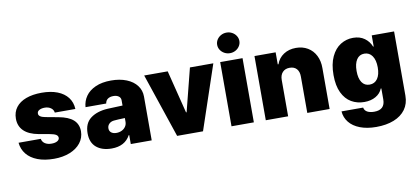

<svg xmlns="http://www.w3.org/2000/svg" viewBox="-83 -1055 3405 1562"><g transform="rotate(-10 1620.0 -274.0)"><path d="M284.2 -413.1Q256.8 -413.1 239 -403.1Q221.2 -393.1 221.7 -376Q220.2 -347.2 275.4 -336.9L380.9 -317.4Q462.4 -302.7 502 -267.6Q541.5 -232.4 542 -173.8Q541.5 -118.7 508.8 -77.1Q476.1 -35.6 418.9 -12.9Q361.8 9.8 289.1 9.8Q210.4 9.8 153.1 -12.2Q95.7 -34.2 63.2 -74.5Q30.8 -114.7 25.4 -168.9H209Q213.4 -143.6 234.9 -129.4Q256.3 -115.2 290 -115.2Q318.4 -115.2 336.2 -125.2Q354 -135.3 354.5 -152.3Q354 -168.5 339.1 -178Q324.2 -187.5 292 -193.4L199.2 -210Q119.1 -224.6 78.6 -263.9Q38.1 -303.2 38.1 -365.2Q38.1 -419.4 67.4 -458Q96.7 -496.6 151.1 -516.8Q205.6 -537.1 280.3 -537.1Q355 -537.1 409.9 -515.9Q464.8 -494.6 495.4 -454.6Q525.9 -414.6 528.3 -359.4H358.4Q355.5 -383.8 334.7 -398.4Q314 -413.1 284.2 -413.1Z M787.1 -315.4 911.1 -320.3V-363.3Q911.1 -384.8 894.5 -397Q877.9 -409.2 850.6 -409.2Q821.8 -409.2 804.2 -396.5Q786.6 -383.8 783.2 -359.4H612.3Q615.7 -409.2 643.8 -449.5Q671.9 -489.7 725.1 -513.4Q778.3 -537.1 853.5 -537.1Q926.3 -537.1 981.2 -514.9Q1036.1 -492.7 1065.9 -452.9Q1095.7 -413.1 1095.7 -362.3V0H922.9V-74.2H918.9Q874 8.8 764.6 8.8Q685.5 8.8 638.7 -30.5Q591.8 -69.8 591.8 -146.5Q591.8 -229 645 -269.5Q698.2 -310.1 787.1 -315.4ZM824.2 -109.4Q847.7 -109.4 867.9 -118.9Q888.2 -128.4 900.4 -146.5Q912.6 -164.6 912.1 -188.5V-216.8Q854 -215.3 820.3 -211.9Q795.4 -209 780.5 -193.8Q765.6 -178.7 765.6 -157.2Q765.6 -134.3 781.7 -121.8Q797.9 -109.4 824.2 -109.4Z M1519.5 0H1305.7L1127 -530.3H1321.3L1410.2 -175.8H1415L1504.9 -530.3H1698.2Z M1754.9 -530.3H1939.5V0H1754.9ZM1754.9 -672.9Q1754.9 -695.8 1767.3 -715.3Q1779.8 -734.9 1800.8 -746.3Q1821.8 -757.8 1846.7 -757.8Q1871.6 -757.8 1892.6 -746.3Q1913.6 -734.9 1926 -715.3Q1938.5 -695.8 1938.5 -672.9Q1938.5 -649.9 1926 -630.4Q1913.6 -610.8 1892.6 -599.4Q1871.6 -587.9 1846.7 -587.9Q1821.8 -587.9 1800.8 -599.4Q1779.8 -610.8 1767.3 -630.4Q1754.9 -649.9 1754.9 -672.9Z M2222.7 0H2038.1V-530.3H2212.9V-430.7H2218.8Q2236.3 -480.5 2279.3 -508.8Q2322.3 -537.1 2380.9 -537.1Q2436 -537.1 2478.3 -512Q2520.5 -486.8 2543.2 -441.4Q2565.9 -396 2565.4 -337.9V0H2380.9V-299.8Q2381.3 -340.8 2360.8 -363.8Q2340.3 -386.7 2302.7 -386.7Q2265.6 -386.7 2244.1 -363.5Q2222.7 -340.3 2222.7 -299.8Z M2657.2 36.1H2835.9Q2840.3 61 2862.5 73Q2884.8 85 2919.9 85Q3008.8 85 3008.8 -1V-91.8H3003.9Q2988.3 -52.2 2948.7 -29.5Q2909.2 -6.8 2854.5 -6.8Q2794.9 -6.8 2747.6 -34.4Q2700.2 -62 2672.4 -119.9Q2644.5 -177.7 2644.5 -265.6Q2644.5 -356.4 2673.3 -417.5Q2702.1 -478.5 2749.5 -507.8Q2796.9 -537.1 2852.5 -537.1Q2909.2 -537.1 2947.3 -509.3Q2985.4 -481.4 3002 -438.5H3006.8V-530.3H3191.4V0Q3191.4 66.4 3157.2 113.5Q3123 160.6 3060.8 185.3Q2998.5 210 2915 210Q2837.9 210 2781 188Q2724.1 166 2692.6 126.7Q2661.1 87.4 2657.2 36.1ZM3009.8 -265.6Q3009.8 -325.7 2986.1 -360.1Q2962.4 -394.5 2920.9 -394.5Q2879.9 -394.5 2857.4 -360.4Q2835 -326.2 2835 -265.6Q2835 -205.1 2857.4 -171.9Q2879.9 -138.7 2920.9 -138.7Q2962.9 -138.7 2986.3 -172.1Q3009.8 -205.6 3009.8 -265.6Z"/></g></svg>

Font: Pretendard JP Black
Style: Regular
Weight: 900
Designer: Base glyphs from Inter by Rasmus Andersson; Hangeul glyphs from Noto Sans CJK(Source Han Sans) by Jang Soo-young and Kan
Foundry: Kil Hyung-jin
Version: Version 1.309